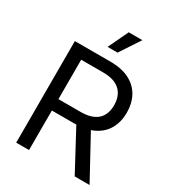

<svg xmlns="http://www.w3.org/2000/svg" viewBox="-220 -1066 1081 1191"><g transform="rotate(30 320.5 -471.0)"><path d="M84.5 0V-727.5H337.9Q420.9 -727.5 476.1 -699Q531.2 -670.4 558.6 -619.9Q585.9 -569.3 585.9 -503.9Q585.9 -438 558.1 -388.2Q530.3 -338.4 475.1 -310.8Q419.9 -283.2 336.9 -283.2H135.7V-364.7H334.5Q390.6 -364.7 425.8 -381.6Q460.9 -398.4 477.8 -429.7Q494.6 -460.9 494.6 -503.9Q494.6 -547.4 477.8 -579.3Q460.9 -611.3 425.5 -629.2Q390.1 -647 333.5 -647H176.3V0ZM503.4 0 327.6 -327.6H431.2L609.9 0ZM278.3 -797.9 346.7 -941.9H444.3L349.6 -797.9Z"/></g></svg>

Font: Inter 18pt
Style: Regular
Weight: 400
Designer: Rasmus Andersson
Foundry: rsms
Version: Version 4.001;git-66647c0bb